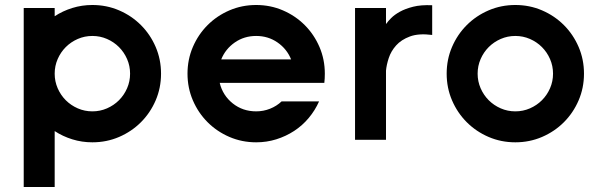

<svg xmlns="http://www.w3.org/2000/svg" viewBox="-20 -560 2416 769"><path d="M350 -540Q407 -540 457 -518.5Q507 -497 544.5 -459.5Q582 -422 603.5 -372Q625 -322 625 -265Q625 -208 603.5 -158Q582 -108 544.5 -70.5Q507 -33 457 -11.5Q407 10 350 10Q308 10 269.5 -2Q231 -14 199 -35V189H75V-528H199V-495Q231 -516 269.5 -528Q308 -540 350 -540ZM350 -416Q319 -416 291.5 -404Q264 -392 243.5 -371.5Q223 -351 211 -323.5Q199 -296 199 -265Q199 -234 211 -206.5Q223 -179 243.5 -158.5Q264 -138 291.5 -126Q319 -114 350 -114Q381 -114 408.5 -126Q436 -138 456.5 -158.5Q477 -179 489 -206.5Q501 -234 501 -265Q501 -296 489 -323.5Q477 -351 456.5 -371.5Q436 -392 408.5 -404Q381 -416 350 -416Z M1006 -540Q1063 -540 1113 -518.5Q1163 -497 1200.5 -459.5Q1238 -422 1259.5 -372Q1281 -322 1281 -265Q1281 -255 1280.5 -246Q1280 -237 1279 -228H860Q872 -178 912 -146Q952 -114 1006 -114Q1035 -114 1061.5 -124.5Q1088 -135 1108 -154H1258Q1242 -118 1216.5 -87.5Q1191 -57 1158 -35.5Q1125 -14 1086.5 -2Q1048 10 1006 10Q949 10 899 -11.5Q849 -33 811.5 -70.5Q774 -108 752.5 -158Q731 -208 731 -265Q731 -322 752.5 -372Q774 -422 811.5 -459.5Q849 -497 899 -518.5Q949 -540 1006 -540ZM1006 -416Q958 -416 920.5 -390Q883 -364 866 -322H1146Q1129 -364 1091.5 -390Q1054 -416 1006 -416Z M1711 -539V-420Q1657 -427 1622 -414Q1587 -401 1566.5 -378Q1546 -355 1537 -327.5Q1528 -300 1526 -277V0H1402V-528H1526V-464L1528 -466Q1534 -475 1547 -488Q1560 -501 1581.5 -513Q1603 -525 1634.5 -533Q1666 -541 1711 -539Z M2044 -540Q2101 -540 2151 -518.5Q2201 -497 2238.5 -459.5Q2276 -422 2297.5 -372Q2319 -322 2319 -265Q2319 -208 2297.5 -158Q2276 -108 2238.5 -70.5Q2201 -33 2151 -11.5Q2101 10 2044 10Q1987 10 1937 -11.5Q1887 -33 1849.5 -70.5Q1812 -108 1790.5 -158Q1769 -208 1769 -265Q1769 -322 1790.5 -372Q1812 -422 1849.5 -459.5Q1887 -497 1937 -518.5Q1987 -540 2044 -540ZM2044 -416Q2013 -416 1985.5 -404Q1958 -392 1937.5 -371.5Q1917 -351 1905 -323.5Q1893 -296 1893 -265Q1893 -234 1905 -206.5Q1917 -179 1937.5 -158.5Q1958 -138 1985.5 -126Q2013 -114 2044 -114Q2075 -114 2102.5 -126Q2130 -138 2150.5 -158.5Q2171 -179 2183 -206.5Q2195 -234 2195 -265Q2195 -296 2183 -323.5Q2171 -351 2150.5 -371.5Q2130 -392 2102.5 -404Q2075 -416 2044 -416Z"/></svg>

Font: Afrihost Sans Med
Style: Regular
Weight: 500
Designer: Afrihost SP Pty Ltd
Version: Version 1.000